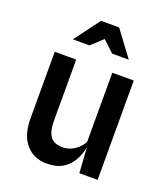

<svg xmlns="http://www.w3.org/2000/svg" viewBox="-143 -879 868 992"><g transform="rotate(20 291.0 -383.5)"><path d="M228 11Q157 11 114 -38.5Q71 -88 71 -180.5V-546H189V-212Q189 -151.5 209.5 -123.8Q230 -96 277 -96Q314.5 -96 344.8 -117.8Q375 -139.5 387.5 -167V-546H505.5V0H405L396 -138.5Q388 -99 369 -64.8Q350 -30.5 315.8 -9.8Q281.5 11 228 11ZM137 -638.5 241 -778H340.5L444.5 -638.5H353L291 -696.5L228.5 -638.5Z"/></g></svg>

Font: Spline Sans Medium
Style: Regular
Weight: 500
Designer: Eben Sorkin, Mirko Velimirovic
Foundry: Sorkin Type
Version: Version 1.000; ttfautohint (v1.8.3)